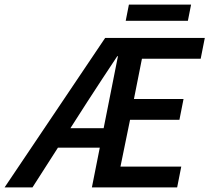

<svg xmlns="http://www.w3.org/2000/svg" viewBox="-54 -820 916 840"><path d="M-34 0 406 -654H842L824 -563H567L532 -387H749L731 -296H515L473 -91H739L721 0H348L462 -574H459Q425 -523 392.5 -473.5Q360 -424 327 -373L88 0ZM144 -174 162 -259H458L440 -174ZM496 -729 510 -800H782L768 -729Z"/></svg>

Font: Source Sans 3 ExtraLight SemiBold
Style: Italic
Weight: 600
Italic angle: -11°
Version: Version 3.052;hotconv 1.1.0;makeotfexe 2.6.0